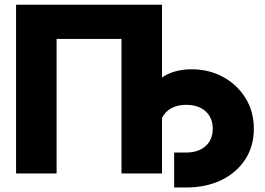

<svg xmlns="http://www.w3.org/2000/svg" viewBox="-20 -748 1142 828"><path d="M678.7 -727.5V0H503.9V-580.1H224.1V0H49.3V-727.5ZM731 60.5V-90.3H783.2Q835.4 -90.3 866.5 -117.9Q897.5 -145.5 897.5 -192.9Q897.5 -240.2 866.5 -268.1Q835.4 -295.9 783.2 -295.9Q730.5 -295.9 699.5 -267.3Q668.5 -238.8 668.5 -189.9H583Q583 -268.6 608.4 -326.9Q633.8 -385.3 683.8 -417.2Q733.9 -449.2 807.1 -449.2Q880.9 -449.2 941.4 -416.5Q1002 -383.8 1038.3 -325.9Q1074.7 -268.1 1074.7 -192.9Q1074.7 -117.7 1037.6 -60.5Q1000.5 -3.4 934.6 28.6Q868.7 60.5 783.2 60.5Z"/></svg>

Font: Inter 28pt ExtraBold
Style: Regular
Weight: 800
Designer: Rasmus Andersson
Foundry: rsms
Version: Version 4.001;git-66647c0bb